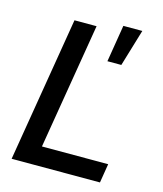

<svg xmlns="http://www.w3.org/2000/svg" viewBox="-114 -847 788 931"><g transform="rotate(15 280.5 -381.5)"><path d="M32.7 0 153.3 -727.5H264.2L159.2 -95.7H491.7L476.1 0ZM358.9 -577.1 389.2 -762.7H484.4L428.7 -577.1Z"/></g></svg>

Font: Inter 18pt Medium
Style: Italic
Weight: 500
Italic angle: -9.3988°
Designer: Rasmus Andersson
Foundry: rsms
Version: Version 4.001;git-66647c0bb